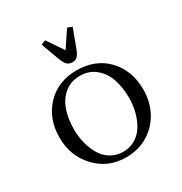

<svg xmlns="http://www.w3.org/2000/svg" viewBox="-155 -757 832 879"><g transform="rotate(-30 261.0 -318.0)"><path d="M41 -223.1Q41 -323.2 102.3 -387.7Q163.6 -452.1 262.2 -452.1Q361.8 -452.1 422.9 -388.2Q483.9 -324.2 483.9 -223.1Q483.9 -160.2 456.5 -107.9Q429.2 -55.7 378.2 -24.4Q327.1 6.8 262.2 6.8Q166 6.8 103.5 -60.3Q41 -127.4 41 -223.1ZM117.2 -223.1Q117.2 -185.1 126.2 -149.9Q135.3 -114.7 152.3 -85.7Q169.4 -56.6 198 -39.3Q226.6 -22 262.2 -22Q298.3 -22 326.9 -39.3Q355.5 -56.6 372.8 -85.7Q390.1 -114.7 399.2 -149.9Q408.2 -185.1 408.2 -223.1Q408.2 -278.8 393.1 -323Q377.9 -367.2 344.2 -395Q310.5 -422.9 262.2 -422.9Q214.4 -422.9 180.9 -395Q147.5 -367.2 132.3 -323Q117.2 -278.8 117.2 -223.1ZM183.1 -633.8 207 -643.1 265.1 -557.1 323.2 -643.1 347.2 -633.8 313 -542Q303.2 -514.6 292.7 -503.9Q282.2 -493.2 265.1 -493.2Q248 -493.2 237.3 -503.9Q226.6 -514.6 216.8 -542Z"/></g></svg>

Font: Dihjauti
Style: Regular
Weight: 400
Designer: T. Christopher White
Version: Version 3.0.0